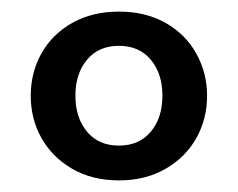

<svg xmlns="http://www.w3.org/2000/svg" viewBox="-20 -745 410 331"><path d="M33 -580Q33 -620 51.5 -653Q70 -686 104.5 -705.5Q139 -725 185 -725Q231 -725 265.5 -705.5Q300 -686 318.5 -652.5Q337 -619 337 -580Q337 -540 318.5 -507Q300 -474 265.5 -454Q231 -434 185 -434Q139 -434 104.5 -454Q70 -474 51.5 -507Q33 -540 33 -580ZM260 -580Q260 -618 240 -642Q220 -666 185 -666Q150 -666 130 -642Q110 -618 110 -580Q110 -542 130 -518Q150 -494 185 -494Q220 -494 240 -518Q260 -542 260 -580Z"/></svg>

Font: Cabin
Style: Regular
Weight: 400
Designer: Pablo Impallari
Foundry: Pablo Impallari. http://www.impallari.com Igino Marini. http://www.ikern.com
Version: Version 2.001